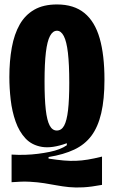

<svg xmlns="http://www.w3.org/2000/svg" viewBox="-20 -692 511 862"><path d="M438 138Q390 147 354.5 149Q319 151 289.5 148Q260 145 233.5 140Q207 135 178.5 130.5Q150 126 114.5 124Q79 122 32 126V2Q63 4 93 3Q123 2 150.5 -1.5Q178 -5 202.5 -10Q227 -15 246.5 -22.5Q266 -30 280 -40V-49Q214 -25 168.5 -32.5Q123 -40 94.5 -70.5Q66 -101 50 -146.5Q34 -192 28 -244Q22 -296 22 -346Q22 -418 33 -478.5Q44 -539 68.5 -582Q93 -625 134 -648.5Q175 -672 236 -672Q312 -672 359 -633.5Q406 -595 427.5 -520Q449 -445 449 -334Q449 -246 434.5 -184Q420 -122 390.5 -82.5Q361 -43 313.5 -20.5Q266 2 198 13V20Q237 26 266 28.5Q295 31 321 30Q347 29 374.5 24.5Q402 20 438 11ZM235 -106Q256 -106 268 -128Q280 -150 285.5 -197.5Q291 -245 291 -320Q291 -403 285 -454.5Q279 -506 266.5 -530Q254 -554 236 -554Q217 -554 204.5 -530.5Q192 -507 186 -457Q180 -407 180 -326Q180 -248 185.5 -199.5Q191 -151 203 -128.5Q215 -106 235 -106Z"/></svg>

Font: Bricolage Grotesque 72pt Condensed ExtraBold
Style: Regular
Weight: 800
Width: 3
Designer: Mathieu Triay
Foundry: Atelier Triay
Version: Version 1.001;gftools[0.9.33.dev8+g029e19f]